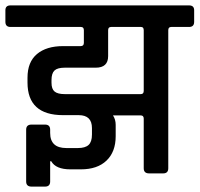

<svg xmlns="http://www.w3.org/2000/svg" viewBox="-44 -643 740 712"><path d="M479 -543H368Q357 -543 357 -531V-435Q357 -392 311 -392H196Q169 -392 158 -381.5Q147 -371 147 -346V-336Q147 -313 158.5 -303.5Q170 -294 196 -294H478Q489 -294 489 -306V-531Q489 -543 479 -543ZM256 -543H-5Q-24 -543 -24 -562V-605Q-24 -623 -5 -623H657Q676 -623 676 -605V-562Q676 -543 657 -543H591Q580 -543 580 -531V-19Q580 0 561 0H509Q489 0 489 -19V-203Q489 -215 478 -215H375Q385 -200 385 -180V-138Q385 -80 351 -47.5Q317 -15 256 -15H217Q163 -15 146 -45H142V30Q142 49 123 49H73Q53 49 53 30V-162Q53 -181 73 -181H123Q142 -181 142 -162V-150Q142 -94 202 -94H245Q272 -94 284.5 -105.5Q297 -117 297 -144V-168Q297 -216 248 -216H190Q58 -216 58 -337V-355Q58 -413 93 -442.5Q128 -472 190 -472H255Q267 -472 267 -484V-531Q267 -543 256 -543Z"/></svg>

Font: Rajdhani Semibold
Style: Regular
Weight: 600
Designer: Satya Rajpurohit, Jyotish Sonowal
Foundry: Indian Type Foundry
Version: Version 1.200;PS 1.0;hotconv 1.0.78;makeotf.lib2.5.61930; tt